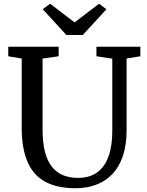

<svg xmlns="http://www.w3.org/2000/svg" viewBox="-20 -991 780 1019"><path d="M381.3 8Q283.2 8 219.9 -26.6Q156.5 -61.1 125.9 -132.4Q95.2 -203.6 95.2 -313.5V-680.5L23.8 -692.4V-743H291.3V-692.4L206 -680.1V-303.1Q206 -232.1 219.2 -183.1Q232.4 -134.1 257.1 -104Q281.9 -73.9 316.5 -60.4Q351.2 -46.9 394.2 -46.9Q455.5 -46.9 495.8 -76.2Q536.2 -105.5 556.1 -161.3Q576 -217.2 576 -296.7V-679.6L491.8 -692.4V-743H724.9V-692.4L651.9 -680.5V-302.3Q651.9 -220.8 631.8 -162.1Q611.7 -103.5 575 -65.8Q538.3 -28.1 488.9 -10.1Q439.6 8 381.3 8ZM332.3 -805.3 206.8 -942.1 246 -971.3 375.8 -872.1 505.7 -971.3 544.9 -941.8 419.3 -805.3Z"/></svg>

Font: Merriweather Light
Style: Regular
Weight: 300
Designer: Eben Sorkin
Foundry: Eben Sorkin
Version: Version 2.100